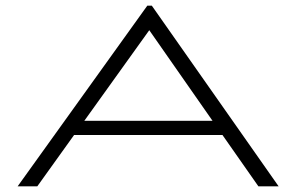

<svg xmlns="http://www.w3.org/2000/svg" viewBox="-20 -654 1040 674"><path d="M887 0 761 -180H240L111 0H42L497 -634H513L958 0ZM504 -548 276 -230H726Z"/></svg>

Font: Inconsolata UltraExpanded Light
Style: Regular
Weight: 300
Width: 9
Monospace: yes
Designer: Raph Levien, Cyreal, Brenton Simpson
Foundry: Raph Levien, Cyreal, Google
Version: Version 3.001; ttfautohint (v1.8.2.53-6de2)